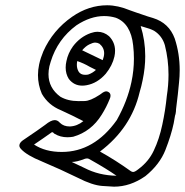

<svg xmlns="http://www.w3.org/2000/svg" viewBox="-20 -720 695 721"><path d="M299.8 -439Q308.1 -439 312 -440.4L313.5 -440.9Q328.1 -446.3 340.3 -457.5Q329.1 -462.9 316.9 -469.2Q294.4 -482.4 270 -490.7Q268.6 -483.4 268.6 -476.6Q268.6 -462.9 274.9 -451.7Q282.2 -439 299.8 -439ZM365.7 -494.1Q368.2 -501 369.6 -507.3Q371.1 -513.7 371.1 -520Q371.1 -541 353.5 -555.7Q345.7 -560.1 337.4 -560.1Q329.1 -560.1 315.2 -553.2Q301.3 -546.4 288.6 -531.2Q327.1 -512.2 365.7 -494.1ZM288.6 -398.4Q257.8 -398.4 238.3 -423.8Q226.6 -442.4 226.6 -466.3Q226.6 -478 229.5 -490.7Q235.4 -520 253.9 -545.9Q280.8 -581.5 320.3 -595.7Q334 -600.6 346.7 -600.6Q370.1 -600.6 389.6 -584Q412.1 -561 412.1 -529.3Q412.1 -519 409.7 -507.8Q402.3 -474.1 377 -442.9Q345.7 -407.2 304.7 -399.9Q296.4 -398.4 288.6 -398.4ZM417.5 -60.1Q378.9 -86.9 322.3 -118.7Q313 -125 307.1 -125Q302.7 -125 298.3 -123.5Q268.6 -111.8 249.5 -111.8L296.9 -89.4Q351.6 -61 417.5 -60.1ZM211.9 -149.4Q333.5 -149.4 418.5 -269Q458.5 -340.3 473.6 -412.1Q482.9 -455.6 482.9 -500Q482.9 -524.9 480 -549.8Q471.2 -631.8 415 -653.3Q393.6 -659.7 371.1 -659.7Q319.8 -659.7 267.1 -625Q196.3 -572.8 170.4 -488.3Q167.5 -479.5 165.5 -471.2Q162.1 -455.6 162.1 -441.4Q162.1 -389.6 206.5 -356.9Q234.9 -340.3 274.9 -340.3Q276.4 -340.3 297.6 -340.6Q318.8 -340.8 354 -363.8L358.9 -367.2Q371.1 -377 378.9 -377Q382.8 -377 387.2 -374.5Q395 -370.1 395 -361.3Q395 -358.4 394.5 -355.5Q393.6 -352.1 392.1 -348.6Q379.9 -317.9 361.8 -289.1Q322.8 -226.1 254.9 -206.5Q243.7 -204.6 232.9 -204.6Q206.5 -204.6 185.5 -217.3Q183.1 -218.3 181.6 -220.2Q180.2 -222.2 178.5 -222.9Q176.8 -223.6 176.3 -223.6Q174.3 -223.6 172.9 -222.2Q142.1 -200.2 107.9 -177.2Q149.9 -149.4 211.9 -149.4ZM480 -74.2Q486.8 -74.2 500.5 -85.4Q538.6 -113.8 557.6 -154.8Q578.1 -197.8 589.4 -251.5Q601.1 -305.7 606.4 -359.4Q612.8 -400.4 612.8 -439.5Q612.8 -496.6 599.1 -550.3Q588.9 -585.4 558.6 -604.5Q542.5 -612.8 522.9 -617.7Q515.1 -619.6 508.3 -622.1Q525.4 -567.9 525.4 -509.3Q525.4 -465.3 515.6 -418.9Q511.2 -396.5 504.4 -374Q472.7 -239.3 355.5 -150.9Q415 -117.7 470.7 -77.6Q475.6 -74.2 480 -74.2ZM408.2 -19Q401.4 -19 364 -21.7Q326.7 -24.4 272.5 -52.2Q206.5 -84.5 138.2 -113.3Q138.2 -113.8 137.2 -113.8Q80.6 -136.7 59.1 -160.2Q52.7 -167 52.7 -173.3Q52.7 -175.3 53.2 -176.8Q54.7 -184.6 64.9 -192.4Q129.9 -236.3 149.4 -251Q171.4 -269 185.5 -269Q196.3 -269 205.1 -258.8Q218.8 -245.1 242.2 -245.1Q269.5 -246.1 293 -265.1Q251.5 -286.6 208.5 -306.2Q161.6 -325.2 137.2 -367.7Q122.6 -401.4 122.6 -438Q122.6 -458 127 -478.5Q132.3 -502.4 142.6 -526.9Q178.2 -606.4 251 -657.2Q313 -700.2 382.3 -700.2Q422.4 -700.2 468.3 -681.2Q478.5 -677.2 489.3 -673.8Q546.9 -653.8 554.7 -652.3Q614.7 -633.8 636.2 -575.2Q654.8 -518.6 654.8 -456.5Q654.8 -433.6 652.3 -410.2Q648.9 -370.6 641.1 -310.1Q641.1 -300.8 639.2 -292L637.2 -285.2Q635.3 -271.5 632.3 -257.3Q622.6 -211.4 601.1 -156.7Q579.6 -102.1 525.9 -58.6Q469.2 -19 408.2 -19Z"/></svg>

Font: Third Street
Style: Regular
Weight: 400
Designer: GGBotNet
Foundry: GGBotNet
Version: 0.90